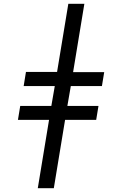

<svg xmlns="http://www.w3.org/2000/svg" viewBox="-20 -843 640 1006"><path d="M178 143 237 -215H74L86 -288H249L267 -392H104L116 -466H279L338 -823H422L363 -465H526L514 -392H351L333 -288H496L484 -215H321L262 143Z"/></svg>

Font: Iosevka Plex Etoile
Style: Italic
Weight: 400
Italic angle: -9°
Designer: Belleve Invis
Foundry: Belleve Invis
Version: Version 25.1.1; ttfautohint (v1.8.4)